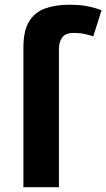

<svg xmlns="http://www.w3.org/2000/svg" viewBox="-20 -785 446 805"><path d="M289.1 -647Q254.9 -647 241 -628.2Q227.1 -609.4 227.1 -580.1V0H78.1V-585.9Q78.1 -655.8 101.8 -694.6Q125.5 -733.4 168.5 -749.3Q211.4 -765.1 270 -765.1Q317.9 -765.1 350.6 -758.1Q383.3 -751 405.8 -742.2L371.1 -632.8Q354 -638.2 334.5 -642.6Q314.9 -647 289.1 -647Z"/></svg>

Font: Open Sans
Style: Bold
Weight: 700
Designer: Monotype Design Team
Foundry: Monotype Imaging Inc.
Version: Version 3.000; ttfautohint (v1.8.4)